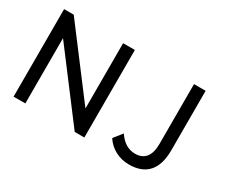

<svg xmlns="http://www.w3.org/2000/svg" viewBox="-116 -1011 1556 1330"><g transform="rotate(30 662.5 -346.0)"><path d="M638 -700H544V-178L149 -700H72V0H166V-522L561 0H638ZM888.5 -18.5C922.2 -0.8 958.7 8 998 8C1066 8 1117.3 -11.5 1152 -50.5C1186.7 -89.5 1204 -147.7 1204 -225V-700H1111V-220C1111 -173.3 1101.3 -138 1082 -114C1062.7 -90 1034.7 -78 998 -78C943.3 -78 897.7 -105.7 861 -161L807 -93C827.7 -61 854.8 -36.2 888.5 -18.5Z"/></g></svg>

Font: Rookery
Style: Regular
Weight: 400
Designer: Ryan Kimball / Julieta Ulanovsky
Foundry: Motorola Mobility LLC.
Version: Version 1.0